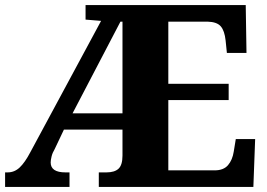

<svg xmlns="http://www.w3.org/2000/svg" viewBox="-20 -734 1050 754"><path d="M0 0V-57H10Q37 -57 57.5 -76.5Q78 -96 99 -136L377 -652L316 -657V-714H945L948 -526H871L866 -575Q862 -613 847 -630.5Q832 -648 795 -649H641V-405H878V-341H641V-65H823Q858 -65 875.5 -85.5Q893 -106 898 -139L906 -188H982L975 0H368V-57H398Q430 -57 445.5 -71.5Q461 -86 461 -123V-225H231L195 -149Q186 -134 182.5 -119.5Q179 -105 179 -96Q179 -57 237 -57H253V0ZM265 -289H461V-649H453Z"/></svg>

Font: Noto Serif Sinhala ExtraBold
Style: Regular
Weight: 800
Designer: Jelle Bosma - Monotype Design Team
Foundry: Monotype Imaging Inc.
Version: Version 2.007; ttfautohint (v1.8.4.7-5d5b)